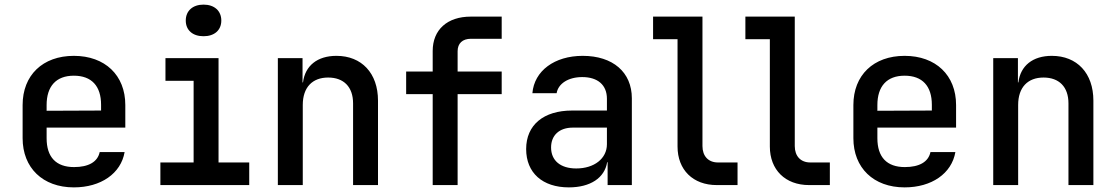

<svg xmlns="http://www.w3.org/2000/svg" viewBox="-20 -802 4840 832"><path d="M523 -347C523 -476 435 -560 300 -560C165 -560 78 -476 78 -347V-203C78 -75 165 10 300 10C417 10 504 -50 520 -143H412C403 -100 363 -78 301 -78C223 -78 182 -121 182 -203V-249H523ZM182 -347C182 -428 223 -474 300 -474C377 -474 418 -429 418 -348V-323L182 -322Z M862 -645C909 -645 939 -671 939 -713C939 -755 909 -782 862 -782C815 -782 785 -755 785 -713C785 -671 815 -645 862 -645ZM1060 0V-98H927V-550H697V-452H819V-98H675V0Z M1438 -560C1355 -560 1302 -517 1293 -445H1291V-550H1184V0H1292V-347C1292 -424 1334 -466 1402 -466C1469 -466 1510 -426 1510 -354V0H1618V-366C1618 -485 1547 -560 1438 -560Z M1963 0V-394H2154V-492H1963V-580C1963 -614 1984 -634 2021 -634H2154V-730H2020C1918 -730 1855 -673 1855 -581V-492H1740V-394H1855V0Z M2505 -560C2383 -560 2295 -495 2287 -398H2392C2399 -440 2443 -468 2503 -468C2570 -468 2610 -434 2610 -374V-323H2459C2336 -323 2260 -261 2260 -156C2260 -53 2331 10 2445 10C2538 10 2600 -31 2611 -99H2613V0H2718V-376C2718 -489 2636 -560 2505 -560ZM2477 -72C2409 -72 2368 -106 2368 -163C2368 -216 2404 -249 2462 -249H2610V-177C2610 -115 2555 -72 2477 -72Z M3176 0V-98H3091C3050 -98 3024 -125 3024 -169V-730H2810V-632H2916V-167C2916 -66 2983 0 3086 0Z M3576 0V-98H3491C3450 -98 3424 -125 3424 -169V-730H3210V-632H3316V-167C3316 -66 3383 0 3486 0Z M4123 -347C4123 -476 4035 -560 3900 -560C3765 -560 3678 -476 3678 -347V-203C3678 -75 3765 10 3900 10C4017 10 4104 -50 4120 -143H4012C4003 -100 3963 -78 3901 -78C3823 -78 3782 -121 3782 -203V-249H4123ZM3782 -347C3782 -428 3823 -474 3900 -474C3977 -474 4018 -429 4018 -348V-323L3782 -322Z M4538 -560C4455 -560 4402 -517 4393 -445H4391V-550H4284V0H4392V-347C4392 -424 4434 -466 4502 -466C4569 -466 4610 -426 4610 -354V0H4718V-366C4718 -485 4647 -560 4538 -560Z"/></svg>

Font: Tekne LDO SemiBold
Style: Regular
Weight: 600
Monospace: yes
Designer: Alessio Laiso, Mario Rullo, Paolo Rosset
Foundry: Alessio Laiso
Version: Version 1.000;hotconv 1.0.109;makeotfexe 2.5.65596